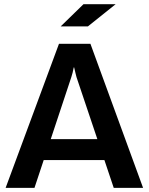

<svg xmlns="http://www.w3.org/2000/svg" viewBox="-20 -913 724 933"><path d="M407.2 -784.7H274.9L385.7 -892.6H542ZM487.3 -135.3H192.4L147.5 0H7.3L266.6 -700.2H419.4L675.3 0H532.7ZM453.1 -236.8 351.6 -538.6Q349.6 -546.4 346.2 -560.3Q342.8 -574.2 340.3 -585.4H338.4Q337.4 -578.1 333 -560.5Q328.6 -543 326.7 -538.6L226.6 -236.8Z"/></svg>

Font: Selawik Semibold
Style: Regular
Weight: 600
Designer: Aaron Bell
Foundry: Microsoft Corporation
Version: Version 1.01